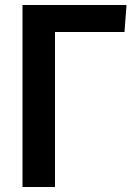

<svg xmlns="http://www.w3.org/2000/svg" viewBox="-20 -748 544 768"><path d="M70 0V-728H486L478 -620H200V0Z"/></svg>

Font: Murecho Medium
Style: Regular
Weight: 500
Designer: Neil Summerour
Foundry: Positype
Version: Version 1.010; ttfautohint (v1.8.3)